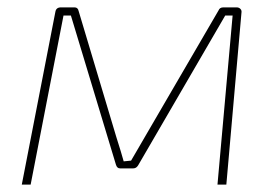

<svg xmlns="http://www.w3.org/2000/svg" viewBox="-20 -500 755 520"><path d="M585 -480H621Q627 -480 631 -476Q635 -472 634 -466L593 0H569L610 -458H590L354 -52Q349 -44 341 -44H305Q297 -44 294 -54L172 -458H152L63 0H39L130 -468Q132 -480 145 -480H182Q191 -480 193 -470L295 -129Q309 -85 315 -63L335 -65Q343 -78 356 -101Q369 -124 374 -132L572 -472Q575 -480 585 -480Z"/></svg>

Font: Exo 2.0 Thin
Style: Italic
Weight: 250
Italic angle: -8°
Designer: Natanael Gama
Version: Version 1.001;PS 001.001;hotconv 1.0.70;makeotf.lib2.5.58329